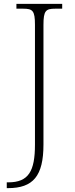

<svg xmlns="http://www.w3.org/2000/svg" viewBox="-20 -734 386 994"><path d="M15 240H21C152 240 205 177 205 14V-605C205 -679 217 -689 266 -689H302V-714H65V-689H100C149 -689 161 -679 161 -606V15C161 152 128 210 23 210H15Z"/></svg>

Font: Noto Serif Georgian ExtraLight
Style: Regular
Weight: 200
Designer: Monotype Design Team, Akaki Razmadze
Foundry: Google LLC
Version: Version 2.003